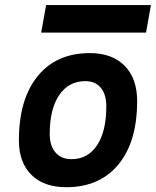

<svg xmlns="http://www.w3.org/2000/svg" viewBox="-20 -740 626 769"><path d="M245.1 9.8Q155.8 9.8 105.7 -39.8Q55.7 -89.4 55.7 -177.7Q55.7 -342.8 130.9 -435.1Q206.1 -527.3 339.8 -527.3Q429.2 -527.3 479.2 -476.6Q529.3 -425.8 529.3 -335Q529.3 -172.4 454.3 -81.3Q379.4 9.8 245.1 9.8ZM266.6 -102.5Q332 -102.5 368.9 -158.4Q405.8 -214.4 405.8 -314Q405.8 -361.8 383.8 -388.4Q361.8 -415 321.8 -415Q254.9 -415 217 -359.1Q179.2 -303.2 179.2 -203.6Q179.2 -156.2 202.1 -129.4Q225.1 -102.5 266.6 -102.5ZM145 -609.4 164.6 -719.7H584.5L564.9 -609.4Z"/></svg>

Font: Cascadia Code PL SemiBold
Style: Italic
Weight: 600
Italic angle: -10°
Monospace: yes
Designer: Aaron Bell
Foundry: Saja Typeworks
Version: Version 2404.023; ttfautohint (v1.8.4)